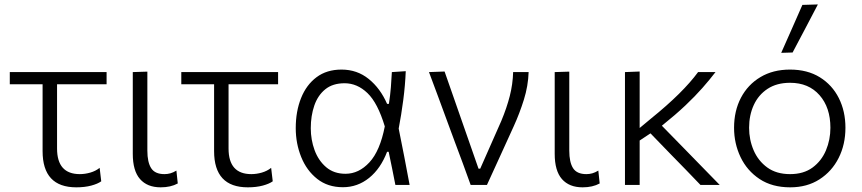

<svg xmlns="http://www.w3.org/2000/svg" viewBox="-20 -812 3786 843"><path d="M315 10.5Q167 10.5 167 -148.5V-442H23V-495.5H448V-442H230.5V-160Q230.5 -47.5 330.5 -47.5Q353 -47.5 376.5 -54.2Q400 -61 417.5 -75L424.5 -16Q409.5 -5 380.8 2.8Q352 10.5 315 10.5Z M685.5 10.5Q626.5 10.5 594.8 -25.8Q563 -62 563 -136.5V-495.5L627 -497.5V-150.5Q627 -99.5 643.8 -73.5Q660.5 -47.5 702 -47.5Q715.5 -47.5 728 -51Q740.5 -54.5 754.5 -63L760.5 -6.5Q729.5 10.5 685.5 10.5Z M1068 10.5Q920 10.5 920 -148.5V-442H776V-495.5H1201V-442H983.5V-160Q983.5 -47.5 1083.5 -47.5Q1106 -47.5 1129.5 -54.2Q1153 -61 1170.5 -75L1177.5 -16Q1162.5 -5 1133.8 2.8Q1105 10.5 1068 10.5Z M1485.5 10Q1419 10 1372.8 -26.5Q1326.5 -63 1302.5 -122.5Q1278.5 -182 1278.5 -249.5Q1278.5 -323 1301.8 -381.2Q1325 -439.5 1369.8 -473Q1414.5 -506.5 1479.5 -506.5Q1548 -506.5 1599 -465.2Q1650 -424 1679.5 -356H1687.5Q1693.5 -394 1696.2 -429Q1699 -464 1700.5 -495.5L1761.5 -499.5Q1759 -437 1750.5 -372.2Q1742 -307.5 1730.5 -247.5Q1743 -185.5 1755 -124Q1766.5 -62 1778.5 0H1716Q1708.5 -36.5 1701.5 -73Q1694 -109.5 1686.5 -145.5H1679.5Q1651.5 -72 1600.8 -31Q1550 10 1485.5 10ZM1497 -49Q1555.5 -49 1602 -99.2Q1648.5 -149.5 1669.5 -257Q1638.5 -360 1593.5 -403.2Q1548.5 -446.5 1493 -446.5Q1441 -446.5 1408.2 -420Q1375.5 -393.5 1360 -348.5Q1344.5 -303.5 1344.5 -249Q1344.5 -198.5 1361.2 -152.8Q1378 -107 1412 -78Q1446 -49 1497 -49Z M2046.5 0Q2029.5 -47 2012 -95Q1994 -142.5 1977.5 -187.5L1945 -275.5Q1925 -329.5 1904.5 -385.5Q1883.5 -441.5 1863.5 -495.5L1932 -498Q1948.5 -451 1968.2 -394.5Q1988 -338 2008.5 -279Q2029 -220 2048 -166L2081 -71.5H2088.5L2181 -281Q2205 -338.5 2218.2 -390.2Q2231.5 -442 2233 -495.5H2301Q2299 -434.5 2280.2 -374.5Q2261.5 -314.5 2236 -258.5Q2206.5 -194 2177 -129Q2147.5 -64 2118 0Z M2538 10.5Q2479 10.5 2447.2 -25.8Q2415.5 -62 2415.5 -136.5V-495.5L2479.5 -497.5V-150.5Q2479.5 -99.5 2496.2 -73.5Q2513 -47.5 2554.5 -47.5Q2568 -47.5 2580.5 -51Q2593 -54.5 2607 -63L2613 -6.5Q2582 10.5 2538 10.5Z M2724 0V-495.5L2788.5 -498V-250L2839 -292Q2909.5 -349 2960.8 -399.8Q3012 -450.5 3045 -495.5H3121.5Q3095.5 -461.5 3064 -425.8Q3032.5 -390 2989.5 -349.2Q2946.5 -308.5 2886 -260L2978 -166Q3015 -128 3057 -85Q3099 -42 3140 0H3055.5Q3022.5 -34.5 2991 -67Q2959 -99.5 2926.5 -133L2836 -226.5L2788.5 -195V0Z M3449.5 10.5Q3370 10.5 3315 -26Q3260 -62.5 3231.5 -122.2Q3203 -182 3203 -251Q3203 -325 3233.2 -382.8Q3263.5 -440.5 3318.8 -473.5Q3374 -506.5 3448.5 -506.5Q3525 -506.5 3579.5 -472.8Q3634 -439 3663 -381.2Q3692 -323.5 3692 -251Q3692 -177.5 3662.2 -118.5Q3632.5 -59.5 3578 -24.5Q3523.5 10.5 3449.5 10.5ZM3449 -47.5Q3508.5 -47.5 3547.8 -76.5Q3587 -105.5 3606.5 -152Q3626 -198.5 3626 -251Q3626 -340 3578.2 -394.2Q3530.5 -448.5 3449 -448.5Q3390.5 -448.5 3350.2 -422Q3310 -395.5 3289.5 -350.8Q3269 -306 3269 -251Q3269 -198.5 3289 -152Q3309 -105.5 3349 -76.5Q3389 -47.5 3449 -47.5ZM3410 -580Q3433.5 -633 3457 -686Q3480 -738.5 3503 -790.5L3571 -792.5Q3543 -739 3515.5 -686.5Q3488 -634 3460 -581.5Z"/></svg>

Font: Heraclito Light
Style: Regular
Weight: 300
Designer: Kostas Bartsokas (font) & Cristiano Sobral (main changes)
Foundry: Kostas Bartsokas (font) & Cristiano Sobral (main changes)
Version: Version 1.00;July 8, 2020;FontCreator 13.0.0.2655 64-bit